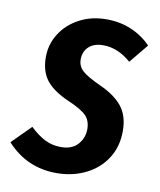

<svg xmlns="http://www.w3.org/2000/svg" viewBox="-90 -598 556 669"><g transform="rotate(10 187.5 -264.0)"><path d="M392 -478 337 -411Q290 -452 238 -452Q206 -452 187.5 -435Q169 -418 169 -390Q169 -366 186.5 -350Q204 -334 250 -313Q304 -289 330.5 -256Q357 -223 357 -169Q357 -114 330.5 -72.5Q304 -31 257.5 -8Q211 15 154 15Q49 15 -22 -63L44 -129Q70 -104 96 -90.5Q122 -77 154 -77Q193 -77 213.5 -100Q234 -123 234 -154Q234 -184 217 -201.5Q200 -219 154 -239Q98 -263 73 -294.5Q48 -326 48 -377Q48 -422 72 -460Q96 -498 138.5 -520.5Q181 -543 234 -543Q282 -543 322 -526Q362 -509 392 -478Z"/></g></svg>

Font: Fira Sans Extra Condensed Medium
Style: Italic
Weight: 500
Width: 3
Italic angle: -8°
Designer: Carrois Corporate & Edenspiekermann AG
Foundry: Carrois Corporate GbR & Edenspiekermann AG
Version: Version 4.203